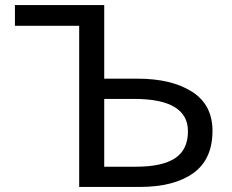

<svg xmlns="http://www.w3.org/2000/svg" viewBox="-20 -739 918 759"><path d="M293 -637H39V-719H392V-428H524Q658 -428 739 -376.5Q820 -325 820 -222Q820 -109 744 -54.5Q668 0 532 0H293ZM723 -220Q723 -348 510 -348H392V-80H518Q621 -80 672 -113.5Q723 -147 723 -220Z"/></svg>

Font: Nebula Sans Medium
Style: Regular
Weight: 500
Designer: Paul D. Hunt for Adobe (as Source Sans)
Foundry: Nebula Entertainment & Broadcasting LLC
Version: Version 1.010